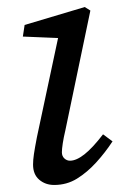

<svg xmlns="http://www.w3.org/2000/svg" viewBox="-20 -513 350 546"><path d="M74 -45Q74 -58 76.5 -75Q79 -92 85 -123L149 -423L166 -404L45 -409L50 -442L221 -493L237 -483L166 -143Q161 -122 158.5 -105.5Q156 -89 156 -80Q156 -69 163 -62.5Q170 -56 179 -56Q197 -56 220 -74Q243 -92 273 -131L300 -111Q279 -79 253.5 -51Q228 -23 199 -5Q170 13 134 13Q109 13 91.5 -2Q74 -17 74 -45Z"/></svg>

Font: Source Serif 4 18pt
Style: Italic
Weight: 400
Italic angle: -12°
Designer: Frank Grießhammer
Foundry: Adobe Systems Incorporated
Version: Version 4.004;hotconv 1.0.116;makeotfexe 2.5.65601